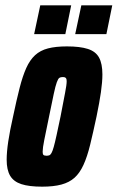

<svg xmlns="http://www.w3.org/2000/svg" viewBox="-20 -692 441 720"><path d="M138 8Q89 8 60 -1.5Q31 -11 18 -33Q5 -55 5 -93Q5 -122 11 -162Q17 -202 29 -255Q42 -317 53.5 -362Q65 -407 78.5 -437Q92 -467 111.5 -485Q131 -503 160 -510.5Q189 -518 231 -518Q280 -518 309.5 -508.5Q339 -499 351.5 -476Q364 -453 364 -413Q364 -385 358.5 -346.5Q353 -308 342 -255Q329 -194 318 -149Q307 -104 293 -73.5Q279 -43 259.5 -25.5Q240 -8 210.5 0Q181 8 138 8ZM154 -108Q160 -108 164.5 -109.5Q169 -111 173 -118Q177 -125 181.5 -141Q186 -157 192 -184.5Q198 -212 207 -255Q218 -313 224 -343.5Q230 -374 230 -387Q230 -395 228 -398Q226 -401 223 -402Q220 -403 215 -403Q207 -403 202.5 -400Q198 -397 193 -383.5Q188 -370 181.5 -339.5Q175 -309 164 -255Q152 -197 146 -167Q140 -137 140 -124Q140 -116 141.5 -113Q143 -110 146.5 -109Q150 -108 154 -108ZM262 -564 285 -672H401L379 -564ZM108 -564 131 -672H247L225 -564Z"/></svg>

Font: Saira ExtraCondensed Black
Style: Italic
Weight: 900
Width: 2
Italic angle: -12°
Designer: Hector Gatti with collaboration of the Omnibus-Type team
Foundry: Omnibus-Type
Version: Version 1.101